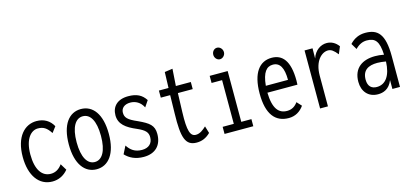

<svg xmlns="http://www.w3.org/2000/svg" viewBox="-59 -1051 3118 1464"><g transform="rotate(-15 1500.0 -319.5)"><path d="M213 11C261 11 304 -9 337 -49L306 -100C281 -65 251 -49 216 -49C148 -49 102 -109 102 -231C102 -357 156 -409 208 -409C252 -409 278 -392 308 -346L342 -391C316 -439 271 -466 212 -466C119 -466 41 -388 41 -228C41 -80 108 11 213 11Z M563 8C656 8 721 -73 721 -229C721 -387 656 -467 563 -467C470 -467 405 -387 405 -229C405 -73 470 8 563 8ZM563 -49C505 -49 467 -111 467 -230C467 -351 506 -410 563 -410C621 -410 659 -351 659 -230C659 -111 621 -49 563 -49Z M934 10C1026 10 1078 -44 1078 -133C1078 -201 1044 -226 960 -265C883 -298 866 -319 866 -357C866 -392 893 -417 940 -417C980 -417 1019 -397 1041 -352L1074 -401C1044 -447 1004 -468 937 -468C850 -468 806 -420 806 -352C806 -282 857 -244 938 -210C999 -183 1019 -162 1019 -123C1019 -74 987 -45 935 -45C879 -45 846 -70 820 -110L789 -49C823 -13 869 10 934 10Z M1352 9C1391 9 1427 -4 1461 -38L1444 -94C1420 -72 1394 -50 1361 -50C1317 -50 1300 -96 1305 -243L1310 -393H1427V-449H1309L1318 -583L1255 -574L1251 -449H1175V-393H1249L1246 -248C1241 -59 1263 9 1352 9Z M1687 -559C1710 -559 1730 -580 1730 -604C1730 -629 1710 -650 1687 -650C1664 -650 1646 -630 1646 -604C1646 -580 1665 -559 1687 -559ZM1573 0H1800V-56H1720V-457H1578V-401H1661V-56H1573Z M2079 10C2130 10 2170 -14 2199 -55L2165 -92C2144 -63 2118 -46 2080 -46C2015 -46 1973 -91 1970 -219H2207C2208 -230 2208 -239 2208 -251C2208 -410 2152 -468 2069 -468C1974 -468 1911 -392 1911 -227C1911 -64 1973 10 2079 10ZM1972 -273C1982 -379 2016 -415 2065 -415C2120 -415 2147 -368 2147 -273Z M2327 1H2389V-242C2389 -357 2449 -411 2499 -411C2524 -411 2543 -397 2572 -361L2596 -418C2572 -451 2540 -468 2503 -468C2457 -468 2409 -438 2389 -377L2390 -457H2327Z M2783 11C2823 11 2872 -3 2898 -70V0H2958V-243C2958 -419 2905 -467 2808 -467C2760 -467 2719 -449 2685 -412L2713 -365C2741 -394 2771 -408 2804 -408C2871 -408 2899 -376 2904 -269C2878 -274 2855 -276 2834 -276C2736 -276 2661 -230 2661 -119C2661 -45 2705 11 2783 11ZM2719 -121C2719 -195 2766 -222 2838 -222C2859 -222 2882 -219 2905 -215C2901 -105 2858 -45 2788 -45C2749 -45 2719 -66 2719 -121Z"/></g></svg>

Font: Inconsolata Condensed Thin
Style: Regular
Weight: 100
Width: 3
Monospace: yes
Designer: Raph Levien, Cyreal, Brenton Simpson
Foundry: Raph Levien, Cyreal, Google
Version: Version 3.100